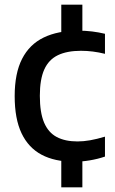

<svg xmlns="http://www.w3.org/2000/svg" viewBox="-20 -684 494 824"><path d="M297 10Q215 10 158.5 -20Q102 -50 72.5 -112Q43 -174 43 -271.5Q43 -369.5 74.8 -431.5Q106.5 -493.5 167.5 -523Q228.5 -552.5 316 -552.5Q346.5 -552.5 375 -549Q403.5 -545.5 430.5 -539V-453Q404 -459.5 378.5 -462.8Q353 -466 327.5 -466Q267.5 -466 228.2 -447Q189 -428 170 -385.8Q151 -343.5 151 -273Q151 -201 169.2 -158Q187.5 -115 223.5 -96Q259.5 -77 312.5 -77Q338.5 -77 366.8 -82Q395 -87 430.5 -97.5V-12Q399.5 -1.5 365.5 4.2Q331.5 10 297 10ZM243 120V-12H333.5V120ZM243 -532V-664H333.5V-532Z"/></svg>

Font: Encode Sans SC Condensed Thin Medium
Style: Regular
Weight: 500
Version: Version 3.002